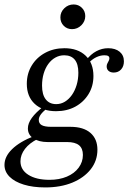

<svg xmlns="http://www.w3.org/2000/svg" viewBox="-32 -640 576 853"><path d="M169.4 192.7Q114.5 192.7 73.8 180.2Q33.1 167.7 10.5 145.2Q-12.1 122.6 -12.1 92.7Q-12.1 55.6 21.8 22.6Q55.6 -10.5 119.4 -35.5L135.5 -22.6Q99.2 -4.8 79 21.4Q58.9 47.6 58.9 76.6Q58.9 114.5 94 136.7Q129 158.9 187.9 158.9Q231.5 158.9 264.9 144.8Q298.4 130.6 317.3 105.2Q336.3 79.8 336.3 48.4Q336.3 19.4 319 5.2Q301.6 -8.9 266.1 -8.9H179.8Q141.1 -8.9 116.5 -25Q91.9 -41.1 91.9 -69.4Q91.9 -91.9 109.3 -116.1Q126.6 -140.3 162.1 -167.7L176.6 -158.9Q156.5 -141.9 148.4 -130.2Q140.3 -118.5 140.3 -107.3Q140.3 -91.1 153.6 -83.9Q166.9 -76.6 195.2 -76.6H280.6Q338.7 -76.6 369.8 -49.6Q400.8 -22.6 400.8 25Q400.8 74.2 371 112.1Q341.1 150 289.1 171.4Q237.1 192.7 169.4 192.7ZM216.9 -146Q157.3 -146 122.2 -178.6Q87.1 -211.3 87.1 -267.7Q87.1 -312.9 108.9 -348.8Q130.6 -384.7 168.5 -405.2Q206.5 -425.8 254 -425.8Q313.7 -425.8 348.4 -392.7Q383.1 -359.7 383.1 -302.4Q383.1 -257.3 361.3 -221.8Q339.5 -186.3 302.4 -166.1Q265.3 -146 216.9 -146ZM217.7 -177.4Q238.7 -177.4 256.5 -188.3Q274.2 -199.2 287.5 -218.1Q300.8 -237.1 308.5 -262.5Q316.1 -287.9 316.1 -316.9Q316.1 -355.6 300 -375Q283.9 -394.4 253.2 -394.4Q232.3 -394.4 214.1 -384.3Q196 -374.2 182.7 -356Q169.4 -337.9 162.1 -313.3Q154.8 -288.7 154.8 -259.7Q154.8 -219.4 171.4 -198.4Q187.9 -177.4 217.7 -177.4ZM473.4 -317.7Q458.9 -317.7 450.4 -325Q441.9 -332.3 441.9 -345.2Q441.9 -352.4 445.2 -358.5Q448.4 -364.5 451.2 -370.2Q454 -375.8 454 -380.6Q454 -387.9 448.8 -391.1Q443.5 -394.4 431.5 -394.4Q413.7 -394.4 395.2 -385.5Q376.6 -376.6 359.7 -358.1L350.8 -372.6Q371 -399.2 396 -412.5Q421 -425.8 448.4 -425.8Q480.6 -425.8 499.6 -410.1Q518.5 -394.4 518.5 -367.7Q518.5 -345.2 506 -331.5Q493.5 -317.7 473.4 -317.7ZM287.9 -510.5Q266.1 -510.5 251.2 -525.4Q236.3 -540.3 236.3 -562.9Q236.3 -586.3 253.6 -603.2Q271 -620.2 295.2 -620.2Q316.9 -620.2 331.9 -605.2Q346.8 -590.3 346.8 -568.5Q346.8 -545.2 329.4 -527.8Q312.1 -510.5 287.9 -510.5Z"/></svg>

Font: Playfair 12pt Light
Style: Italic
Weight: 300
Italic angle: -15.6°
Designer: Claus Eggers Sørensen
Foundry: Claus Eggers Sørensen
Version: Version 2.000;gftools[0.9.28]